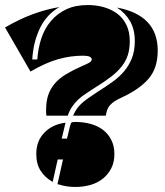

<svg xmlns="http://www.w3.org/2000/svg" viewBox="-25 -731 653 762"><path d="M123 -495Q126 -539 139 -578.5Q152 -618 177 -647.5Q202 -677 238 -694Q274 -711 324 -711Q357 -711 387 -702.5Q417 -694 440 -677Q463 -660 476.5 -632.5Q490 -605 490 -568Q490 -537 482.5 -513Q475 -489 458.5 -468Q442 -447 417 -427.5Q392 -408 358 -387L347 -380Q329 -368 313 -357.5Q297 -347 284.5 -335Q272 -323 261.5 -308Q251 -293 244 -272H159Q158 -278 158 -284Q158 -290 158 -295Q158 -329 166.5 -354Q175 -379 192.5 -399.5Q210 -420 236.5 -436Q263 -452 299 -468Q325 -479 332 -484Q339 -489 339 -495Q339 -510 304 -510Q255 -510 205.5 -496Q156 -482 96 -447L-5 -622Q52 -655 104.5 -674.5Q157 -694 211 -703Q160 -674 133.5 -619Q107 -564 103 -495ZM429 -120Q429 -88 417 -64Q405 -40 384.5 -23Q364 -6 335.5 2.5Q307 11 274 11Q240 11 212 2L203 0L225 -98H204L184 -9Q154 -26 136.5 -53Q119 -80 119 -120Q119 -172 151.5 -205Q184 -238 235 -244L220 -181H241L253 -231Q256 -242 258.5 -244.5Q261 -247 274 -247Q307 -247 335.5 -239Q364 -231 384.5 -215Q405 -199 417 -175Q429 -151 429 -120ZM601 -530Q601 -461 565 -419Q529 -377 460 -345Q442 -337 430.5 -329.5Q419 -322 411.5 -313.5Q404 -305 400.5 -295Q397 -285 395 -272H265Q272 -288 281 -300.5Q290 -313 301.5 -323Q313 -333 327.5 -343Q342 -353 360 -365L368 -370Q396 -388 422 -406.5Q448 -425 467.5 -448Q487 -471 498.5 -500Q510 -529 510 -568Q510 -615 490.5 -648Q471 -681 439 -701Q601 -671 601 -530Z"/></svg>

Font: J.M. Nexus Grotesque
Style: Regular
Weight: 900
Designer: deFharo
Foundry: deFharo
Version: Version 3.003